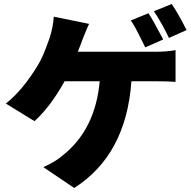

<svg xmlns="http://www.w3.org/2000/svg" viewBox="-20 -866 950 957"><path d="M350 71 196 -33Q259 -61 292 -91Q455 -219 477 -461H302Q232 -335 152 -262L9 -350Q92 -414 170 -543Q194 -582 223 -665Q225 -670 226 -673Q245 -730 248 -783L424 -747Q416 -731 400 -691Q392 -671 389 -663Q385 -650 372 -619Q369 -612 368 -608H560H752Q812 -608 855 -616V-458Q817 -461 752 -461H635Q609 -94 350 71ZM704 -630Q687 -664 670 -698Q651 -737 632 -764L720 -800Q742 -767 790 -676Q792 -671 793 -669ZM822 -677Q813 -697 787 -745Q762 -789 747 -810L836 -846Q872 -792 910 -716Z"/></svg>

Font: GenSekiGothic TW H
Style: Regular
Weight: 900
Version: Version 1.501;PS 1;hotconv 16.6.51;makeotf.lib2.5.65220